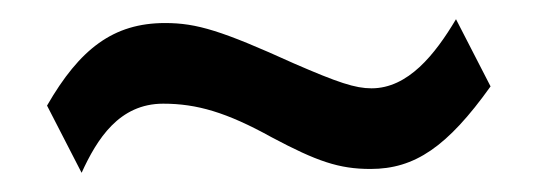

<svg xmlns="http://www.w3.org/2000/svg" viewBox="-20 -353 560 200"><path d="M455 -333C433 -296 405 -261 367 -261C350 -261 332 -267 286 -287C211 -321 185 -329 152 -329C98 -329 63 -302 29 -243L65 -173C81 -208 104 -245 150 -245C185 -245 216 -236 263 -210C310 -185 333 -177 366 -177C412 -177 446 -200 491 -263Z"/></svg>

Font: XITS Math
Style: Bold
Weight: 700
Designer: MicroPress Inc., with final additions and corrections provided by Coen Hoffman, Elsevier (retired)
Version: Version 1.302